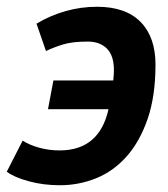

<svg xmlns="http://www.w3.org/2000/svg" viewBox="-43 -534 496 568"><path d="M115 -296H292Q293 -304 293.5 -312Q294 -320 294 -326Q294 -370 273 -390.5Q252 -411 217 -411Q171 -411 143.5 -402.5Q116 -394 93 -383L65 -464Q105 -488 150.5 -501Q196 -514 244 -514Q329 -514 373 -469Q417 -424 417 -343Q417 -249 393.5 -181.5Q370 -114 331 -70.5Q292 -27 241 -6.5Q190 14 134 14Q86 14 43 2.5Q0 -9 -23 -26L24 -118Q44 -105 73 -97Q102 -89 133 -89Q251 -89 278 -211H99Z"/></svg>

Font: PT Sans
Style: Bold Italic
Weight: 700
Italic angle: -12°
Designer: A.Korolkova, O.Umpeleva, V.Yefimov
Foundry: ParaType Ltd
Version: Version 2.003W OFL